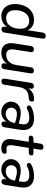

<svg xmlns="http://www.w3.org/2000/svg" viewBox="1100 -1818 726 2967"><g transform="rotate(90 1463.5 -334.0)"><path d="M42 -200Q42 -282 71 -349.5Q100 -417 155.5 -456.5Q211 -496 286 -496Q342 -496 384.5 -470.5Q427 -445 446 -395L483 -632Q492 -677 538 -677Q560 -677 570 -663Q580 -649 576 -623L483 -41Q476 7 429 7Q411 7 401.5 -3.5Q392 -14 392 -33Q392 -43 393 -49L398 -81Q370 -38 326.5 -14.5Q283 9 228 9Q144 9 93 -47.5Q42 -104 42 -200ZM424 -283Q424 -351 391.5 -386.5Q359 -422 300 -422Q224 -422 180.5 -360Q137 -298 137 -204Q137 -136 169.5 -100.5Q202 -65 261 -65Q337 -65 380.5 -127Q424 -189 424 -283Z M646 -142Q646 -169 650 -194L691 -450Q698 -494 743 -494Q763 -494 774 -484Q785 -474 785 -455Q785 -446 784 -442L745 -194Q742 -173 742 -155Q742 -111 763 -89Q784 -67 827 -67Q892 -67 932.5 -109Q973 -151 985 -224L1020 -450Q1027 -494 1072 -494Q1095 -494 1106 -480.5Q1117 -467 1113 -442L1049 -38Q1043 7 998 7Q952 7 958 -43L964 -80Q937 -37 893.5 -14Q850 9 796 9Q726 9 686 -29Q646 -67 646 -142Z M1195 -33Q1195 -42 1196 -47L1259 -449Q1267 -494 1312 -494Q1331 -494 1341 -484Q1351 -474 1351 -455Q1351 -446 1350 -441L1344 -406Q1369 -449 1413.5 -473Q1458 -497 1512 -497Q1533 -497 1541 -489.5Q1549 -482 1549 -465Q1549 -441 1538 -429.5Q1527 -418 1501 -415L1478 -413Q1405 -407 1370.5 -370Q1336 -333 1325 -264L1289 -38Q1283 7 1235 7Q1195 7 1195 -33Z M1550 -138Q1550 -204 1595.5 -247.5Q1641 -291 1726 -291Q1773 -291 1825 -277L1891 -260L1899 -311Q1901 -331 1901 -338Q1901 -423 1799 -423Q1761 -423 1729 -415.5Q1697 -408 1665 -391Q1653 -385 1643 -385Q1628 -385 1618.5 -394.5Q1609 -404 1609 -418Q1609 -443 1639 -457Q1716 -496 1809 -496Q1899 -496 1944 -453Q1989 -410 1989 -334Q1989 -309 1985 -286L1946 -39Q1942 -17 1929 -5Q1916 7 1895 7Q1877 7 1867 -2.5Q1857 -12 1857 -31Q1857 -40 1858 -45L1862 -74Q1837 -33 1797 -12Q1757 9 1711 9Q1668 9 1631 -10.5Q1594 -30 1572 -63.5Q1550 -97 1550 -138ZM1736 -59Q1790 -59 1829.5 -94.5Q1869 -130 1879 -190L1881 -202L1834 -216Q1783 -232 1745 -232Q1695 -232 1669.5 -207Q1644 -182 1644 -144Q1644 -104 1670.5 -81.5Q1697 -59 1736 -59Z M2128 -126Q2128 -139 2132 -171L2171 -415H2117Q2076 -415 2076 -445Q2076 -466 2089 -476.5Q2102 -487 2125 -487H2182L2200 -598Q2206 -642 2252 -642Q2272 -642 2282.5 -632Q2293 -622 2293 -603Q2293 -595 2292 -590L2276 -487H2342Q2382 -487 2382 -457Q2382 -438 2370 -426.5Q2358 -415 2337 -415H2265L2227 -180Q2223 -156 2223 -132Q2223 -99 2236.5 -84.5Q2250 -70 2283 -70Q2299 -70 2309 -72Q2319 -74 2324 -74Q2340 -74 2348 -64.5Q2356 -55 2356 -41Q2356 -24 2346.5 -14.5Q2337 -5 2321 1Q2297 9 2274 9Q2200 9 2164 -26.5Q2128 -62 2128 -126Z M2439 -138Q2439 -204 2484.5 -247.5Q2530 -291 2615 -291Q2662 -291 2714 -277L2780 -260L2788 -311Q2790 -331 2790 -338Q2790 -423 2688 -423Q2650 -423 2618 -415.5Q2586 -408 2554 -391Q2542 -385 2532 -385Q2517 -385 2507.5 -394.5Q2498 -404 2498 -418Q2498 -443 2528 -457Q2605 -496 2698 -496Q2788 -496 2833 -453Q2878 -410 2878 -334Q2878 -309 2874 -286L2835 -39Q2831 -17 2818 -5Q2805 7 2784 7Q2766 7 2756 -2.5Q2746 -12 2746 -31Q2746 -40 2747 -45L2751 -74Q2726 -33 2686 -12Q2646 9 2600 9Q2557 9 2520 -10.5Q2483 -30 2461 -63.5Q2439 -97 2439 -138ZM2625 -59Q2679 -59 2718.5 -94.5Q2758 -130 2768 -190L2770 -202L2723 -216Q2672 -232 2634 -232Q2584 -232 2558.5 -207Q2533 -182 2533 -144Q2533 -104 2559.5 -81.5Q2586 -59 2625 -59Z"/></g></svg>

Font: SN Pro
Style: Italic
Weight: 400
Italic angle: -9°
Designer: Tobias Whetton
Foundry: Supernotes
Version: Version 1.003